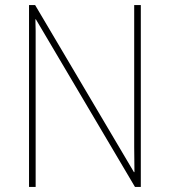

<svg xmlns="http://www.w3.org/2000/svg" viewBox="-20 -734 667 754"><path d="M533 0H510L121 -658H119Q120 -635 120 -613Q120 -591 120 -568.5Q120 -546 120 -519V0H94V-714H118L506 -58H508Q508 -83 507.5 -108Q507 -133 507 -156.5Q507 -180 507 -200V-714H533Z"/></svg>

Font: Noto Sans Khmer SemiCondensed Thin
Style: Regular
Weight: 250
Width: 4
Designer: Danh Hong and the Monotype Design Team
Foundry: Monotype Imaging Inc.
Version: Version 2.004